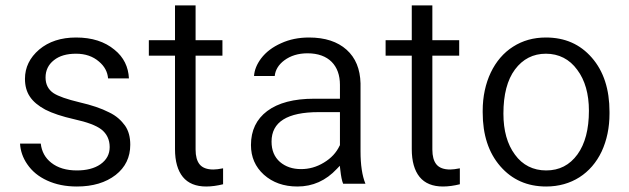

<svg xmlns="http://www.w3.org/2000/svg" viewBox="-20 -676 2313 706"><path d="M349.1 -71.8C327.1 -56.6 297.9 -49.3 262.7 -49.3C224.1 -49.3 192.4 -58.6 168.5 -77.6C146 -95.2 133.3 -118.7 129.9 -147.9H53.7C55.2 -121.1 64 -95.7 80.1 -72.3C97.7 -46.4 122.1 -26.4 153.3 -12.2C185.1 2.4 221.2 9.8 262.7 9.8C321.3 9.8 368.7 -4.4 405.3 -32.7C440.9 -60.5 459 -97.7 459 -143.6C459 -171.4 453.1 -194.8 439.9 -213.9C426.3 -232.4 408.7 -250 380.4 -263.2C353 -277.3 316.9 -289.6 272.5 -299.8C226.1 -311 194.8 -321.8 176.8 -333.5C157.2 -346.7 147.5 -366.2 147.5 -391.1C147.5 -417 157.7 -438.5 178.2 -454.6C198.2 -470.7 225.1 -478.5 259.8 -478.5C293.5 -478.5 321.8 -468.8 343.8 -449.7C364.3 -432.6 375.5 -411.6 377.4 -387.7H454.1C452.1 -429.7 435.1 -465.8 400.9 -493.2C365.2 -522.9 318.4 -538.1 259.8 -538.1C204.6 -538.1 159.2 -523.4 124 -493.7C89.4 -463.9 71.8 -428.2 71.8 -386.2C71.8 -360.8 77.6 -338.9 89.8 -320.8C101.6 -302.7 121.1 -286.6 146.5 -272.9C172.9 -259.3 208.5 -247.6 253.9 -237.3C300.3 -227.1 333.5 -214.8 352.5 -200.2C372.6 -184.6 383.3 -162.6 383.3 -135.3C383.3 -108.9 372.1 -87.9 349.1 -71.8Z M623.5 -656.2V-528.3H527.3V-471.2H623.5V-127.4C623.5 -83 633.3 -48.8 652.3 -25.4C671.4 -2 700.2 9.8 738.3 9.8C758.3 9.8 778.8 6.8 800.3 1.5V-57.1C785.6 -54.2 773.9 -52.7 764.6 -52.7C741.2 -52.7 724.1 -59.1 713.9 -71.8C704.1 -84 699.2 -102.1 699.2 -126V-471.2H797.9V-528.3H699.2V-656.2Z M1323.7 -0.5C1311.5 -30.3 1305.7 -70.3 1305.7 -119.6V-369.6C1304.2 -422.4 1287.6 -463.4 1254.4 -493.2C1221.2 -522.9 1175.3 -538.1 1116.2 -538.1C1078.6 -538.1 1044.4 -531.2 1013.7 -517.1C982.9 -503.4 958 -484.9 939.9 -460.9C924.3 -439.9 915.5 -418.5 914.1 -396.5H990.2C992.2 -418.5 1004.4 -438.5 1025.4 -454.1C1048.3 -471.2 1077.1 -480 1110.8 -480C1188.5 -480 1230 -434.6 1230 -364.3V-313H1134.8C1060.5 -313 1002.9 -297.9 962.4 -267.6C922.9 -237.8 902.8 -196.3 902.8 -142.6C902.8 -98.6 918.5 -62.5 950.2 -33.7C982.4 -4.9 1023.4 9.8 1073.7 9.8C1129.9 9.8 1178.2 -11.7 1218.8 -55.2L1229.5 -66.4L1231.4 -50.8C1233.9 -27.8 1237.3 -10.7 1241.7 -0.5ZM1009.3 -80.6C988.8 -98.6 978.5 -123.5 978.5 -155.3C978.5 -227.5 1036.1 -263.7 1151.9 -263.7H1230V-142.1L1229 -140.6C1216.8 -114.7 1197.8 -94.2 1170.9 -78.1C1144.5 -62 1116.7 -54.2 1086.9 -54.2C1055.7 -54.2 1029.8 -63 1009.3 -80.6Z M1494.1 -656.2V-528.3H1397.9V-471.2H1494.1V-127.4C1494.1 -83 1503.9 -48.8 1522.9 -25.4C1542 -2 1570.8 9.8 1608.9 9.8C1628.9 9.8 1649.4 6.8 1670.9 1.5V-57.1C1656.2 -54.2 1644.5 -52.7 1635.3 -52.7C1611.8 -52.7 1594.7 -59.1 1584.5 -71.8C1574.7 -84 1569.8 -102.1 1569.8 -126V-471.2H1668.5V-528.3H1569.8V-656.2Z M1754.9 -262.7C1754.9 -180.2 1776.4 -114.3 1819.8 -64.5C1862.8 -15.1 1918.9 9.8 1988.3 9.8C2080.6 9.8 2153.8 -37.6 2192.4 -119.1C2211.4 -160.2 2221.2 -206.5 2221.2 -258.3V-264.6C2221.2 -347.7 2199.7 -414.1 2156.2 -463.9C2113.3 -513.2 2057.6 -538.1 1987.3 -538.1C1941.9 -538.1 1901.9 -526.9 1866.7 -504.4C1796.9 -460.4 1754.9 -373 1754.9 -269ZM1873.5 -420.4C1902.3 -459 1940.4 -478.5 1987.3 -478.5C2034.7 -478.5 2074.2 -458.5 2102.5 -419.4C2131.3 -381.3 2145.5 -330.1 2145.5 -269C2145.5 -200.2 2131.3 -147 2103.5 -108.4C2074.7 -68.8 2036.6 -49.3 1988.3 -49.3C1940.9 -49.3 1901.4 -68.8 1873.5 -107.4C1845.2 -145.5 1831.1 -195.8 1831.1 -258.3C1831.1 -328.1 1845.2 -382.3 1873.5 -420.4Z"/></svg>

Font: Shabnam Light
Style: Regular
Weight: 300
Foundry: DejaVu fonts team - Redesigned by Saber Rastikerdar - Based on Vazir font
Version: Version 5.0.1